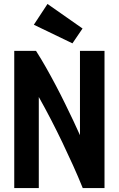

<svg xmlns="http://www.w3.org/2000/svg" viewBox="-20 -950 600 970"><path d="M52 0V-693H162Q187 -654 212.5 -609Q238 -564 262.5 -517.5Q287 -471 309 -426Q331 -381 350.5 -340Q370 -299 384 -267V-693H508V0H398Q375 -57 349 -114.5Q323 -172 295.5 -229.5Q268 -287 238 -345Q208 -403 176 -460V0ZM346 -731 151 -825 220 -930 397 -806Z"/></svg>

Font: Ubuntu Sans Mono
Style: Bold
Weight: 700
Monospace: yes
Designer: Dalton Maag Ltd
Foundry: Dalton Maag Ltd
Version: Version 1.006